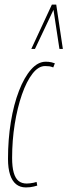

<svg xmlns="http://www.w3.org/2000/svg" viewBox="-20 -810 295 840"><path d="M93 10Q68 10 50.5 -4Q33 -18 24 -46Q15 -74 15 -115Q15 -200 27.5 -276.5Q40 -353 63 -412.5Q86 -472 116 -506Q146 -540 180 -540Q187 -540 192.5 -539.5Q198 -539 205 -537.5Q212 -536 220 -533L213 -515Q203 -519 195.5 -520Q188 -521 177 -521Q148 -521 122 -487.5Q96 -454 76 -396.5Q56 -339 44.5 -267.5Q33 -196 33 -119Q33 -80 40 -55Q47 -30 61 -18.5Q75 -7 97 -7Q104 -7 111.5 -8Q119 -9 127 -10.5Q135 -12 140 -14L143 2Q136 4 128 6Q120 8 111.5 9Q103 10 93 10ZM117 -596 207 -790H226L255 -596H240L214 -767L133 -596Z"/></svg>

Font: Georama
Style: Italic
Weight: 400
Width: 2
Italic angle: -9°
Designer: Jean-Baptiste Levee
Foundry: Production Type
Version: Version 1.000